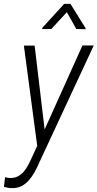

<svg xmlns="http://www.w3.org/2000/svg" viewBox="-61 -766 508 1001"><path d="M158.2 -61 368.7 -528.8H427.7L142.1 85Q132.3 107.9 119.6 130.9Q106.9 153.8 90.3 173.1Q73.7 192.4 51.5 203.9Q29.3 215.3 1 214.8Q-9.3 214.8 -19.8 212.9Q-30.3 210.9 -40.5 208L-34.7 157.7Q-28.8 159.2 -22.9 160.4Q-17.1 161.6 -10.3 162.1Q19 163.1 40 148.9Q61 134.8 75.4 112.1Q89.8 89.4 100.6 64.9ZM119.6 -528.3 173.8 -72.8 177.2 -12.2 135.3 11.7 63.5 -528.3ZM306.2 -746.1 384.8 -619.6V-613.8L336.9 -614.7L287.6 -702.6L206.5 -614.7L159.2 -614.3L159.7 -621.1L273.4 -745.6Z"/></svg>

Font: Roboto Condensed Light
Style: Italic
Weight: 300
Italic angle: -12°
Designer: Christian Robertson
Foundry: Google
Version: Version 3.0; 2020